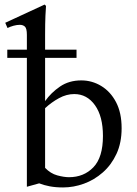

<svg xmlns="http://www.w3.org/2000/svg" viewBox="-20 -810 600 843"><path d="M337 -457Q384 -457 424.5 -432.5Q465 -408 489.5 -361.5Q514 -315 514 -247Q514 -183 491.5 -134.5Q469 -86 431.5 -53Q394 -20 348.5 -3.5Q303 13 257 13Q224 13 198 8Q172 3 152 -5L98 10V-657Q98 -685 89.5 -693Q81 -701 67 -701Q54 -701 39.5 -697Q25 -693 13 -687L3 -710L176 -790L182 -784Q181 -776 179.5 -741Q178 -706 178 -658V-366Q204 -403 243.5 -430Q283 -457 337 -457ZM283 -32Q348 -32 390 -75.5Q432 -119 432 -213Q432 -299 397 -348Q362 -397 306 -397Q272 -397 239 -379Q206 -361 178 -335V-73Q202 -48 231.5 -40Q261 -32 283 -32ZM316 -556H12V-592H316Z"/></svg>

Font: Bona Nova SC
Style: Regular
Weight: 400
Designer: Mateusz Machalski
Foundry: Capitalics
Version: Version 4.001; ttfautohint (v1.8.4.7-5d5b)